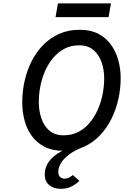

<svg xmlns="http://www.w3.org/2000/svg" viewBox="-20 -890 742 1148"><path d="M361.5 12Q294 12 246.8 -12.2Q199.5 -36.5 169.8 -77.5Q140 -118.5 126.5 -171Q113 -223.5 113 -280Q113 -342 126.8 -404.2Q140.5 -466.5 168 -521.8Q195.5 -577 237 -619.8Q278.5 -662.5 333.2 -687.2Q388 -712 456.5 -712Q521.5 -712 568 -687.8Q614.5 -663.5 644 -622.2Q673.5 -581 687.5 -529.2Q701.5 -477.5 701.5 -423Q701.5 -359.5 687.5 -296.8Q673.5 -234 645.8 -178.5Q618 -123 577 -80Q536 -37 482 -12.5Q428 12 361.5 12ZM361 -81Q409 -81 447.2 -100.5Q485.5 -120 514.5 -153.8Q543.5 -187.5 563.2 -231.2Q583 -275 593 -324.2Q603 -373.5 603 -423Q603 -471 588 -516Q573 -561 540 -590Q507 -619 453 -619Q404.5 -619 366.2 -599Q328 -579 298.8 -544.8Q269.5 -510.5 250.2 -467Q231 -423.5 221.5 -375.2Q212 -327 212 -280Q212 -229 226.8 -183.8Q241.5 -138.5 274.2 -109.8Q307 -81 361 -81ZM343 239Q300.5 239 274 216.5Q247.5 194 247.5 154Q247.5 97.5 290.8 55.2Q334 13 407.5 -10H475Q423.5 10.5 391 35.5Q358.5 60.5 343.5 87Q328.5 113.5 328.5 138Q328.5 158.5 339.5 168.2Q350.5 178 365.5 178Q382.5 178 394.8 171Q407 164 415.5 156.5L455 191.5Q438.5 208 410.8 223.5Q383 239 343 239ZM312 -787.5 326.5 -869.5H643.5L629 -787.5Z"/></svg>

Font: Overpass Medium
Style: Italic
Weight: 500
Italic angle: -10°
Designer: Delve Withrington, Dave Bailey, Thomas Jockin
Foundry: Delve Fonts LLC
Version: Version 4.000